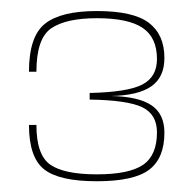

<svg xmlns="http://www.w3.org/2000/svg" viewBox="-20 -701 356 348"><path d="M155.5 -372.5Q223 -372.5 250.5 -393.5Q278 -414.5 278 -460.5Q278 -494.5 254.5 -510.2Q231 -526 181.5 -527Q230.5 -528 254.2 -544.5Q278 -561 278 -596Q278 -638 250 -659.5Q222 -681 155.5 -681Q90.5 -681 61.5 -658Q32.5 -635 32.5 -571H46Q46 -631.5 73 -649.8Q100 -668 155.5 -668Q212.5 -668 238.5 -650.5Q264.5 -633 264.5 -594Q264.5 -561.5 238 -547.8Q211.5 -534 142.5 -532.5V-520.5Q210.5 -519.5 237.5 -506.8Q264.5 -494 264.5 -461Q264.5 -419.5 239.2 -402.2Q214 -385 155.5 -385Q96.5 -385 71.2 -402.5Q46 -420 46 -474.5H32.5Q32.5 -416 59.8 -394.2Q87 -372.5 155.5 -372.5Z"/></svg>

Font: Anybody UltraCondensed Thin Thin
Style: Regular
Weight: 250
Version: Version 1.111